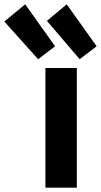

<svg xmlns="http://www.w3.org/2000/svg" viewBox="-151 -855 469 892"><path d="M206 -539H60V17H206ZM67 -758 219 -580 298 -640 159 -835ZM-131 -755 26 -580 105 -640 -34 -835Z"/></svg>

Font: Repo Bold
Style: Bold
Weight: 700
Designer: Stefan Peev
Foundry: Context Ltd
Version: Version 1.502